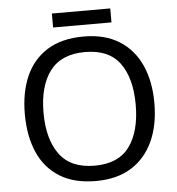

<svg xmlns="http://www.w3.org/2000/svg" viewBox="-58 -909 897 973"><g transform="rotate(-5 390.5 -422.5)"><path d="M720 -358Q720 -247 682.5 -164.5Q645 -82 572 -36Q499 10 391 10Q280 10 206.5 -36Q133 -82 97 -165Q61 -248 61 -359Q61 -469 97 -551Q133 -633 206.5 -679Q280 -725 392 -725Q499 -725 572 -679.5Q645 -634 682.5 -551.5Q720 -469 720 -358ZM156 -358Q156 -223 213 -145.5Q270 -68 391 -68Q513 -68 569 -145.5Q625 -223 625 -358Q625 -493 569 -569.5Q513 -646 392 -646Q271 -646 213.5 -569.5Q156 -493 156 -358ZM539 -855V-784H242V-855Z"/></g></svg>

Font: Noto Sans Tamil Supplement
Style: Regular
Weight: 400
Designer: Ek Type
Foundry: Ek Type
Version: Version 2.001; ttfautohint (v1.8.4.7-5d5b)